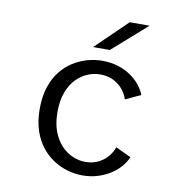

<svg xmlns="http://www.w3.org/2000/svg" viewBox="-80 -778 811 863"><g transform="rotate(10 325.0 -346.5)"><path d="M352 11Q319 11 285.2 1.5Q251.5 -8 220.5 -27.8Q189.5 -47.5 165 -78.5Q140.5 -109.5 126.2 -152.2Q112 -195 112 -251Q112 -307.5 126.2 -350.5Q140.5 -393.5 165 -424.2Q189.5 -455 220.5 -474.2Q251.5 -493.5 285.2 -502.8Q319 -512 352 -512Q391.5 -512 424.2 -501.8Q457 -491.5 482.5 -474Q508 -456.5 525.2 -435Q542.5 -413.5 551 -391L481.5 -358.5Q475 -379.5 458.8 -400.8Q442.5 -422 416 -436Q389.5 -450 353.5 -450Q326 -450 297.8 -438.8Q269.5 -427.5 245.8 -403.5Q222 -379.5 207.5 -341.5Q193 -303.5 193 -251Q193 -199 207.5 -161.2Q222 -123.5 245.8 -99Q269.5 -74.5 297.8 -62.8Q326 -51 353.5 -51Q390 -51 416.2 -65Q442.5 -79 458.8 -99.8Q475 -120.5 481 -140L551 -107Q543 -87 526 -66Q509 -45 483.2 -27.8Q457.5 -10.5 424.5 0.2Q391.5 11 352 11ZM376 -565.5H300L443 -704H533.5Z"/></g></svg>

Font: Trispace Thin Light
Style: Regular
Weight: 300
Version: Version 1.210